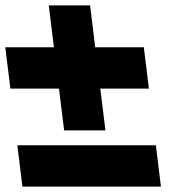

<svg xmlns="http://www.w3.org/2000/svg" viewBox="-23 -691 676 711"><path d="M367.5 -208 348.4 -363H528.4L509.6 -516H329.6L310.6 -671H157.6L176.6 -516H-3.4L15.4 -363H195.4L214.5 -208ZM41.2 -153 60 0H573L554.2 -153Z"/></svg>

Font: Hussar
Style: BdOpOblOne
Weight: 700
Foundry: Cannot Into Space Fonts
Version: Version 2.00